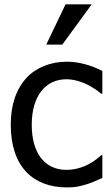

<svg xmlns="http://www.w3.org/2000/svg" viewBox="-20 -838 501 871"><path d="M277.3 -818.4 189.9 -635.7H262.7L396 -818.4ZM283.2 12.2C321.3 12.2 336.4 8.8 373 -2C392.1 -7.3 423.3 -21 444.3 -30.8V-133.8H439C395.5 -92.8 339.8 -67.4 281.7 -67.4C183.1 -67.4 124 -143.1 124 -272C124 -402.3 186 -478.5 281.7 -478.5C312.5 -478.5 349.6 -467.8 376.5 -454.1C400.9 -441.4 421.9 -427.7 439 -413.1H444.3V-516.1C395.5 -541 339.4 -558.1 283.2 -558.1C209.5 -558.1 142.6 -531.2 99.6 -483.9C52.2 -431.6 28.8 -361.3 28.8 -272C28.8 -177.7 54.2 -105 99.6 -57.6C144 -11.2 207.5 12.2 283.2 12.2Z"/></svg>

Font: SG Kara SemiBold
Style: Regular
Weight: 400
Designer: Damoon Khanjanzadeh
Version: Version 1.000